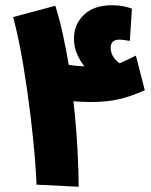

<svg xmlns="http://www.w3.org/2000/svg" viewBox="-20 -712 577 732"><path d="M326 -323Q388 -323 434.5 -334Q481 -345 532 -368L498 -500Q467 -484 436 -471Q402 -495 402 -530Q402 -561 436 -561Q448 -561 475 -556L483 -679Q470 -684 451 -688Q432 -692 407 -692Q338 -692 300 -655.5Q262 -619 262 -565Q262 -533 274 -505.5Q286 -478 302 -459Q269 -460 242 -465Q232 -524 219.5 -581.5Q207 -639 191 -690L30 -647Q52 -565 68.5 -465Q85 -365 96.5 -269.5Q108 -174 113.5 -103Q119 -32 119 -8L280 0Q280 -53 275.5 -140Q271 -227 260 -326Q295 -323 326 -323Z"/></svg>

Font: Noto Sans Arabic Condensed Black
Style: Regular
Weight: 900
Width: 3
Designer: Nadine Chahine
Foundry: Monotype Imaging Inc.
Version: 1.001